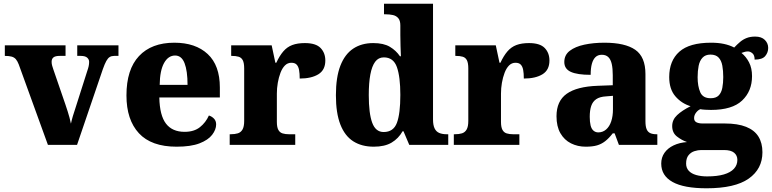

<svg xmlns="http://www.w3.org/2000/svg" viewBox="-20 -780 4157 1034"><path d="M81 -433Q74 -451 65.5 -461Q57 -471 43 -475Q29 -479 6 -479V-536H333V-479H302Q278 -479 268 -471Q258 -463 258 -447Q258 -436 261 -426Q264 -416 267 -407L332 -218Q339 -198 344.5 -180Q350 -162 354.5 -146Q359 -130 362 -114Q366 -133 372.5 -155Q379 -177 385 -194L450 -398Q455 -412 457.5 -423.5Q460 -435 460 -447Q460 -460 449.5 -469.5Q439 -479 414 -479H396V-536H618V-479H595Q581 -479 571 -473Q561 -467 552.5 -451.5Q544 -436 534 -408L395 0H238Z M931 10Q795 10 728 -62.5Q661 -135 661 -266Q661 -406 728.5 -478Q796 -550 919 -550Q1033 -550 1098.5 -489Q1164 -428 1164 -309V-255H838Q840 -158 874 -114Q908 -70 974 -70Q1025 -70 1056.5 -95Q1088 -120 1105 -158Q1121 -153 1132.5 -141Q1144 -129 1144 -110Q1144 -82 1122.5 -54Q1101 -26 1054.5 -8Q1008 10 931 10ZM990 -323Q990 -398 974 -439.5Q958 -481 923 -481Q886 -481 863.5 -440.5Q841 -400 840 -323Z M1217 0V-57H1222Q1245 -57 1261 -62Q1277 -67 1286 -82.5Q1295 -98 1295 -129V-411Q1295 -441 1287.5 -455.5Q1280 -470 1265 -474.5Q1250 -479 1228 -479H1225V-536H1443L1463 -442H1468Q1485 -479 1505.5 -503Q1526 -527 1554 -537.5Q1582 -548 1622 -548Q1681 -548 1706.5 -521.5Q1732 -495 1732 -454Q1732 -403 1694.5 -380Q1657 -357 1594 -357Q1594 -385 1590.5 -403.5Q1587 -422 1577.5 -432Q1568 -442 1549 -442Q1529 -442 1514.5 -427.5Q1500 -413 1490.5 -388Q1481 -363 1476 -334Q1471 -305 1471 -276V-124Q1471 -95 1479 -80.5Q1487 -66 1502 -61.5Q1517 -57 1536 -57H1570V0Z M1993 10Q1928 10 1882.5 -19Q1837 -48 1813 -109.5Q1789 -171 1789 -267Q1789 -364 1813 -426Q1837 -488 1882 -518Q1927 -548 1990 -548Q2046 -548 2079.5 -528Q2113 -508 2134 -477H2139Q2138 -501 2137 -532Q2136 -563 2136 -591V-643Q2136 -669 2125 -682Q2114 -695 2096 -699Q2078 -703 2056 -703H2048V-760H2312V-137Q2312 -106 2320.5 -88.5Q2329 -71 2345.5 -64Q2362 -57 2386 -57H2394V0H2184L2153 -73H2148Q2126 -34 2089 -12Q2052 10 1993 10ZM2046 -69Q2099 -69 2117.5 -118.5Q2136 -168 2136 -269Q2136 -366 2117.5 -418.5Q2099 -471 2047 -471Q2018 -471 2000.5 -447.5Q1983 -424 1974.5 -379Q1966 -334 1966 -268Q1966 -169 1984.5 -119Q2003 -69 2046 -69Z M2424 0V-57H2429Q2452 -57 2468 -62Q2484 -67 2493 -82.5Q2502 -98 2502 -129V-411Q2502 -441 2494.5 -455.5Q2487 -470 2472 -474.5Q2457 -479 2435 -479H2432V-536H2650L2670 -442H2675Q2692 -479 2712.5 -503Q2733 -527 2761 -537.5Q2789 -548 2829 -548Q2888 -548 2913.5 -521.5Q2939 -495 2939 -454Q2939 -403 2901.5 -380Q2864 -357 2801 -357Q2801 -385 2797.5 -403.5Q2794 -422 2784.5 -432Q2775 -442 2756 -442Q2736 -442 2721.5 -427.5Q2707 -413 2697.5 -388Q2688 -363 2683 -334Q2678 -305 2678 -276V-124Q2678 -95 2686 -80.5Q2694 -66 2709 -61.5Q2724 -57 2743 -57H2777V0Z M3134 10Q3091 10 3055 -8Q3019 -26 2998 -62.5Q2977 -99 2977 -154Q2977 -236 3032 -275Q3087 -314 3199 -318L3280 -321V-375Q3280 -411 3274.5 -435.5Q3269 -460 3256 -472.5Q3243 -485 3221 -485Q3200 -485 3187 -472.5Q3174 -460 3167.5 -436.5Q3161 -413 3161 -377Q3089 -377 3054 -393Q3019 -409 3019 -446Q3019 -484 3048.5 -506.5Q3078 -529 3127 -539.5Q3176 -550 3235 -550Q3346 -550 3401 -512Q3456 -474 3456 -381V-128Q3456 -100 3462 -85Q3468 -70 3481 -63.5Q3494 -57 3516 -57H3520V0H3313L3290 -62H3280Q3259 -35 3239 -19.5Q3219 -4 3195 3Q3171 10 3134 10ZM3202 -67Q3226 -67 3244 -82.5Q3262 -98 3271.5 -126Q3281 -154 3281 -191V-264L3244 -261Q3210 -259 3191 -246Q3172 -233 3164 -209.5Q3156 -186 3156 -151Q3156 -124 3160.5 -105Q3165 -86 3176 -76.5Q3187 -67 3202 -67Z M3785 234Q3663 234 3602 200Q3541 166 3541 101Q3541 68 3558.5 43Q3576 18 3607.5 3Q3639 -12 3680 -15Q3651 -25 3625.5 -45Q3600 -65 3600 -101Q3600 -135 3626.5 -160Q3653 -185 3699 -208Q3650 -223 3617 -261.5Q3584 -300 3584 -365Q3584 -453 3638.5 -501.5Q3693 -550 3809 -550Q3848 -550 3878.5 -543.5Q3909 -537 3934 -524Q3950 -541 3966 -554.5Q3982 -568 4001.5 -575.5Q4021 -583 4047 -583Q4081 -583 4099 -565Q4117 -547 4117 -522Q4117 -497 4101 -478Q4085 -459 4044 -459Q4044 -483 4032 -493Q4020 -503 4008 -503Q3997 -503 3988.5 -500Q3980 -497 3973 -495Q3998 -475 4014 -444Q4030 -413 4030 -370Q4030 -289 3976.5 -238.5Q3923 -188 3809 -188Q3798 -188 3779 -189Q3760 -190 3752 -192Q3740 -188 3729 -174Q3718 -160 3718 -144Q3718 -128 3730.5 -121.5Q3743 -115 3764 -115H3883Q3953 -115 3998 -97Q4043 -79 4064.5 -44.5Q4086 -10 4086 40Q4086 130 4012 182Q3938 234 3785 234ZM3788 170Q3842 170 3878 159.5Q3914 149 3932.5 129Q3951 109 3951 81Q3951 57 3933.5 42.5Q3916 28 3879 28H3756Q3739 28 3720 34Q3701 40 3688 56Q3675 72 3675 101Q3675 124 3689 139.5Q3703 155 3729 162.5Q3755 170 3788 170ZM3807 -251Q3836 -251 3850.5 -266Q3865 -281 3870 -307Q3875 -333 3875 -365Q3875 -399 3870 -426.5Q3865 -454 3850 -470Q3835 -486 3806 -486Q3779 -486 3763.5 -469.5Q3748 -453 3742.5 -425.5Q3737 -398 3737 -364Q3737 -316 3751 -283.5Q3765 -251 3807 -251Z"/></svg>

Font: Noto Serif Hebrew ExtraBold
Style: Regular
Weight: 800
Version: Version 2.003